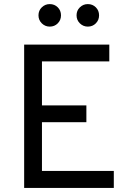

<svg xmlns="http://www.w3.org/2000/svg" viewBox="-20 -918 639 938"><path d="M98 0V-700H514V-618H185V-403H402V-321H185V-83H536V0ZM409 -788Q386.5 -788 370.2 -804Q354 -820 354 -843Q354 -866.5 370.2 -882.2Q386.5 -898 409 -898Q432.5 -898 448.2 -882.2Q464 -866.5 464 -843Q464 -820 448.2 -804Q432.5 -788 409 -788ZM223 -788Q200.5 -788 184.2 -804Q168 -820 168 -843Q168 -866.5 184.2 -882.2Q200.5 -898 223 -898Q246.5 -898 262.2 -882.2Q278 -866.5 278 -843Q278 -820 262.2 -804Q246.5 -788 223 -788Z"/></svg>

Font: Overpass
Style: Regular
Weight: 400
Designer: Delve Withrington, Dave Bailey, Thomas Jockin
Foundry: Delve Fonts LLC
Version: Version 4.000